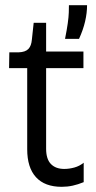

<svg xmlns="http://www.w3.org/2000/svg" viewBox="-20 -712 372 741"><path d="M218 9Q153 9 119 -28Q85 -65 85 -136V-449H15L16 -510H52Q78 -511 89.5 -523Q101 -535 103 -559L110 -624H158V-513H302V-449H158V-138Q158 -98 176.5 -79Q195 -60 228 -60Q247 -60 267 -65.5Q287 -71 303 -84V-9Q281 0 260.5 4.5Q240 9 218 9ZM231 -562Q238 -597 241.5 -622Q245 -647 245.5 -664Q246 -681 246 -692H316Q316 -662 308.5 -629.5Q301 -597 285 -562Z"/></svg>

Font: Bricolage Grotesque 72pt Light
Style: Regular
Weight: 300
Designer: Mathieu Triay
Foundry: Atelier Triay
Version: Version 1.001;gftools[0.9.33.dev8+g029e19f]